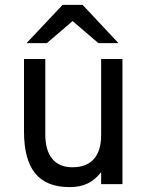

<svg xmlns="http://www.w3.org/2000/svg" viewBox="-20 -752 603 784"><path d="M264 12Q169.5 12 123.8 -44Q78 -100 78 -216V-511H165V-203Q165 -138 193.5 -103.5Q222 -69 275 -69Q333.5 -69 363.2 -102.5Q393 -136 393 -201V-511H480V0H393V-49Q368.5 -17.5 337.8 -2.8Q307 12 264 12ZM88.5 -576 235.5 -732H317.5L463.5 -576H381.5L276.5 -666L171.5 -576Z"/></svg>

Font: Overpass
Style: Regular
Weight: 400
Designer: Delve Withrington, Dave Bailey, Thomas Jockin
Foundry: Delve Fonts LLC
Version: Version 4.000